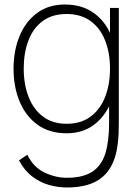

<svg xmlns="http://www.w3.org/2000/svg" viewBox="-20 -575 616 850"><path d="M276 255Q237 255 197.5 244Q158 233 123.2 206.8Q88.5 180.5 64 135L101 110Q128 165.5 177 188.8Q226 212 276 212Q348.5 212 389.2 184.8Q430 157.5 446.5 103.8Q463 50 463 -30V-168H467V-540H506V-30Q506 -5.5 505 17.5Q504 40.5 501 63Q493 128.5 466.2 171Q439.5 213.5 392.5 234.2Q345.5 255 276 255ZM275 15Q198.5 15 146.2 -22.8Q94 -60.5 67 -125.2Q40 -190 40 -271Q40 -350.5 66.5 -415Q93 -479.5 143.8 -517.2Q194.5 -555 267 -555Q342.5 -555 394.2 -518.2Q446 -481.5 472.5 -417.2Q499 -353 499 -271Q499 -190.5 472.8 -125.8Q446.5 -61 396.5 -23Q346.5 15 275 15ZM275 -27Q338.5 -27 381.2 -59Q424 -91 445.5 -146.2Q467 -201.5 467 -271Q467 -341.5 445.2 -396.2Q423.5 -451 380.8 -482Q338 -513 275 -513Q210.5 -513 168.2 -481.2Q126 -449.5 105.5 -394.8Q85 -340 85 -271Q85 -201.5 106.5 -146.2Q128 -91 170.2 -59Q212.5 -27 275 -27Z"/></svg>

Font: Manrope ExtraLight
Style: Regular
Weight: 200
Designer: Mikhail Sharanda
Foundry: Mikhail Sharanda
Version: Version 4.505